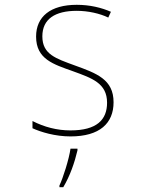

<svg xmlns="http://www.w3.org/2000/svg" viewBox="-20 -557 603 798"><path d="M273 10C395 10 452 -45 452 -132C452 -227 382 -252 291 -285C212 -314 156 -331 156 -406C156 -478 209 -512 299 -512C346 -512 395 -501 430 -484L441 -508C402 -525 354 -537 299 -537C190 -537 130 -488 130 -405C130 -311 202 -290 283 -261C363 -232 425 -211 425 -130C425 -59 382 -15 273 -15C217 -15 164 -29 115 -54V-24C150 -8 209 10 273 10ZM227 214V221H243C271 174 290 119 302 68V61H273C267 104 242 183 227 214Z"/></svg>

Font: Noto Sans Mono SemiCondensed Thin
Style: Regular
Weight: 100
Width: 4
Designer: Monotype Design Team
Foundry: Monotype Imaging Inc.
Version: Version 2.014